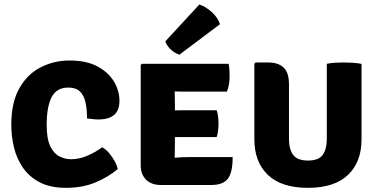

<svg xmlns="http://www.w3.org/2000/svg" viewBox="-20 -842 1732 876"><path d="M377 -301.5Q377 -343.5 370 -375.2Q363 -407 344.5 -424.8Q326 -442.5 291.5 -442.5Q238 -442.5 215.5 -398.5Q193 -354.5 193 -272Q193 -209 209.2 -175.2Q225.5 -141.5 251 -128.5Q276.5 -115.5 305 -115.5Q342 -115.5 379.2 -131.8Q416.5 -148 446 -170Q462 -162 477 -144.5Q492 -127 503 -107Q514 -87 517 -70.5Q475.5 -35 416.2 -10Q357 15 281.5 15Q209 15 160.8 -10.5Q112.5 -36 84 -77.8Q55.5 -119.5 43.5 -170.5Q31.5 -221.5 31.5 -273Q31.5 -375.5 68.8 -440.2Q106 -505 166.8 -535.5Q227.5 -566 297 -566Q375 -566 425.5 -538.5Q476 -511 500.5 -469Q525 -427 525 -382.5Q525 -338.5 500.8 -317.8Q476.5 -297 429 -297Q417.5 -297 404 -298.5Q390.5 -300 377 -301.5Z M622 -545.5 627.5 -551H777V-425Q777 -409 777.5 -398Q778 -387 778 -371.5V-184Q778 -165.5 777.5 -153.5Q777 -141.5 777 -123.5V2H713.5Q671 2 646.5 -22.2Q622 -46.5 622 -87.5ZM968.5 -339Q973.5 -325.5 975.2 -308.2Q977 -291 977 -279Q977 -265 975.2 -247.8Q973.5 -230.5 968.5 -216.5H840.5Q829 -216.5 806.5 -216.5Q784 -216.5 760.8 -216.8Q737.5 -217 723 -217.5V-337Q737.5 -337.5 760.8 -338Q784 -338.5 806.5 -338.8Q829 -339 840.5 -339ZM1023 -551Q1026.5 -534 1027 -518.5Q1027.5 -503 1027.5 -489Q1027.5 -475.5 1024.8 -458.5Q1022 -441.5 1015.5 -424H840.5Q829 -424 806.5 -424.2Q784 -424.5 760.8 -425Q737.5 -425.5 723 -426V-551ZM1041.5 -125.5Q1041.5 -54 1019.2 -26Q997 2 944 2H725V-119.5Q754 -120.5 772.2 -122Q790.5 -123.5 806.8 -124.5Q823 -125.5 846 -125.5ZM889.5 -821.5Q917 -813 945.8 -787.2Q974.5 -761.5 983.5 -731.5L798.5 -592.5Q779 -598.5 760.5 -615Q742 -631.5 734 -653Z M1629.5 -206.5Q1629.5 -103 1567.8 -44Q1506 15 1385 15Q1264 15 1202.2 -44Q1140.5 -103 1140.5 -206.5V-551L1146.5 -557H1203.5Q1249 -557 1273.8 -534Q1298.5 -511 1298.5 -456.5V-207Q1298.5 -161.5 1317.5 -135.5Q1336.5 -109.5 1385 -109.5Q1434 -109.5 1452.5 -135.5Q1471 -161.5 1471 -207V-551Q1491 -555 1512 -556Q1533 -557 1548.5 -557Q1562.5 -557 1586.5 -555.8Q1610.5 -554.5 1629.5 -550.5Z"/></svg>

Font: Signika SC
Style: Regular
Weight: 300
Designer: Anna Giedryś
Foundry: Anna Giedryś
Version: Version 2.000